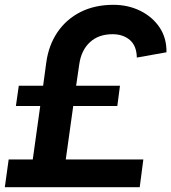

<svg xmlns="http://www.w3.org/2000/svg" viewBox="-21 -777 711 797"><path d="M-1 0 15 -115H115L146 -337H45L57 -421H158L171 -517Q181 -590 218 -644Q255 -698 314 -727.5Q373 -757 450 -757Q511 -757 561.5 -732Q612 -707 641.5 -663Q671 -619 670 -560L547 -538Q546 -587 518 -611Q490 -635 446 -635Q388 -635 352 -601.5Q316 -568 308 -510L295 -421H477L466 -337H283L252 -115H574L559 0Z"/></svg>

Font: Plus Jakarta Sans
Style: Bold Italic
Weight: 700
Italic angle: -8°
Designer: Gumpita Rahayu
Foundry: Tokotype
Version: Version 2.071; ttfautohint (v1.8.4.7-5d5b);gftools[0.9.29]